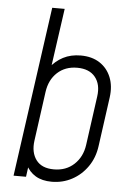

<svg xmlns="http://www.w3.org/2000/svg" viewBox="-54 -791 581 844"><g transform="rotate(5 236.5 -369.0)"><path d="M206 12Q163.5 12 134.8 -5.2Q106 -22.5 91 -54L101 -66L92 0H37L142 -750H197L158 -474L151 -486Q174.5 -517 208.2 -534.5Q242 -552 285.5 -552Q335 -552 369.2 -529.8Q403.5 -507.5 419.2 -468.5Q435 -429.5 428 -379L398 -162Q391 -110 363.5 -70.8Q336 -31.5 295.2 -9.8Q254.5 12 206 12ZM211 -43Q264.5 -43 300 -76Q335.5 -109 343 -162L373 -379Q380.5 -432.5 354.2 -464.8Q328 -497 274.5 -497Q222 -497 187.2 -465Q152.5 -433 145 -379L115 -161Q108 -109 132.5 -76Q157 -43 211 -43Z"/></g></svg>

Font: Mohave Light
Style: Italic
Weight: 300
Italic angle: -8°
Designer: Gumpita Rahayu
Foundry: Tokotype
Version: Version 2.003